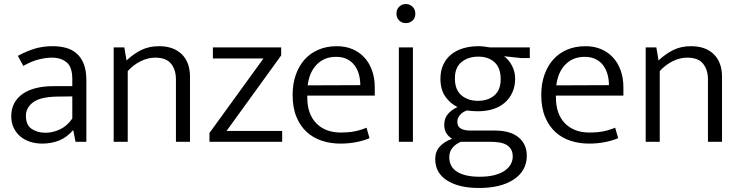

<svg xmlns="http://www.w3.org/2000/svg" viewBox="-20 -706 3687 956"><path d="M69 -428Q116 -453 155.5 -464.5Q195 -476 243 -476Q279 -476 309.5 -467.5Q340 -459 362.5 -439Q385 -419 397.5 -386.5Q410 -354 410 -306V0H356L345 -57H343Q313 -22 274.5 -6.5Q236 9 190 9Q157 9 128.5 -0.5Q100 -10 79.5 -28Q59 -46 47.5 -71Q36 -96 36 -127Q36 -164 51 -192Q66 -220 93.5 -239Q121 -258 159.5 -267.5Q198 -277 245 -277H340V-312Q340 -372 312 -395.5Q284 -419 238 -419Q210 -419 174.5 -410.5Q139 -402 96 -378ZM340 -226 262 -225Q179 -223 144 -196Q109 -169 109 -130Q109 -83 138 -64Q167 -45 207 -45Q242 -45 278 -61.5Q314 -78 340 -116Z M616 0H546V-470H599L610 -405Q645 -438 683.5 -457Q722 -476 772 -476Q844 -476 885 -436Q926 -396 926 -324V0H856V-311Q856 -358 832 -388.5Q808 -419 752 -419Q717 -419 681 -401.5Q645 -384 616 -352Z M1380 -430 1108 -54H1385V0H1023V-44L1292 -415H1040V-470H1380Z M1846 -230H1510V-221Q1510 -138 1555 -92Q1600 -46 1678 -46Q1713 -46 1743 -51.5Q1773 -57 1805 -70L1820 -18Q1792 -6 1754.5 1.5Q1717 9 1675 9Q1626 9 1583 -5Q1540 -19 1507.5 -48.5Q1475 -78 1456 -124Q1437 -170 1437 -234Q1437 -289 1453 -334Q1469 -379 1497.5 -410.5Q1526 -442 1566.5 -459Q1607 -476 1657 -476Q1700 -476 1734.5 -461.5Q1769 -447 1794 -420Q1819 -393 1832.5 -355Q1846 -317 1846 -271ZM1774 -282Q1774 -310 1767 -335.5Q1760 -361 1745.5 -380.5Q1731 -400 1708 -411.5Q1685 -423 1653 -423Q1595 -423 1557.5 -385Q1520 -347 1512 -281Z M1966 0V-470H2036V0ZM2001 -591Q1981 -591 1967.5 -604Q1954 -617 1954 -638Q1954 -659 1967.5 -672.5Q1981 -686 2001 -686Q2019 -686 2033.5 -673Q2048 -660 2048 -638Q2048 -616 2034 -603.5Q2020 -591 2001 -591Z M2173 -314Q2173 -353 2187 -383.5Q2201 -414 2226 -434.5Q2251 -455 2286 -465.5Q2321 -476 2362 -476Q2379 -476 2392.5 -474Q2406 -472 2419 -470H2618V-417H2574L2490 -426Q2515 -407 2530 -377.5Q2545 -348 2545 -315Q2545 -276 2531 -245.5Q2517 -215 2492.5 -194Q2468 -173 2434 -162.5Q2400 -152 2360 -152Q2346 -152 2332.5 -153Q2319 -154 2305 -156Q2282 -148 2269.5 -132.5Q2257 -117 2257 -100Q2257 -76 2274.5 -66Q2292 -56 2320 -56H2443Q2521 -56 2562 -22Q2603 12 2603 69Q2603 144 2539 187Q2475 230 2365 230Q2265 230 2206 192.5Q2147 155 2147 86Q2147 49 2169.5 24Q2192 -1 2231 -15Q2213 -26 2202.5 -42.5Q2192 -59 2192 -85Q2192 -117 2210.5 -138.5Q2229 -160 2258 -173Q2222 -190 2197.5 -225Q2173 -260 2173 -314ZM2275 0Q2248 11 2232.5 30.5Q2217 50 2217 76Q2217 125 2256.5 149.5Q2296 174 2368 174Q2412 174 2443.5 165.5Q2475 157 2495 142.5Q2515 128 2524 110Q2533 92 2533 74Q2533 52 2524.5 37.5Q2516 23 2500.5 14.5Q2485 6 2464 3Q2443 0 2418 0ZM2473 -312Q2473 -368 2442.5 -396Q2412 -424 2362 -424Q2311 -424 2278 -397Q2245 -370 2245 -316Q2245 -259 2277.5 -231.5Q2310 -204 2360 -204Q2410 -204 2441.5 -231Q2473 -258 2473 -312Z M3084 -230H2748V-221Q2748 -138 2793 -92Q2838 -46 2916 -46Q2951 -46 2981 -51.5Q3011 -57 3043 -70L3058 -18Q3030 -6 2992.5 1.5Q2955 9 2913 9Q2864 9 2821 -5Q2778 -19 2745.5 -48.5Q2713 -78 2694 -124Q2675 -170 2675 -234Q2675 -289 2691 -334Q2707 -379 2735.5 -410.5Q2764 -442 2804.5 -459Q2845 -476 2895 -476Q2938 -476 2972.5 -461.5Q3007 -447 3032 -420Q3057 -393 3070.5 -355Q3084 -317 3084 -271ZM3012 -282Q3012 -310 3005 -335.5Q2998 -361 2983.5 -380.5Q2969 -400 2946 -411.5Q2923 -423 2891 -423Q2833 -423 2795.5 -385Q2758 -347 2750 -281Z M3265 0H3195V-470H3248L3259 -405Q3294 -438 3332.5 -457Q3371 -476 3421 -476Q3493 -476 3534 -436Q3575 -396 3575 -324V0H3505V-311Q3505 -358 3481 -388.5Q3457 -419 3401 -419Q3366 -419 3330 -401.5Q3294 -384 3265 -352Z"/></svg>

Font: Mukta Malar Light
Style: Regular
Weight: 300
Designer: Aadarsh Rajan, Girish Dalvi, Yashodeep Gholap
Foundry: Ek Type
Version: Version 2.538;PS 1.000;hotconv 16.6.51;makeotf.lib2.5.65220;